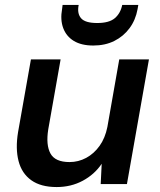

<svg xmlns="http://www.w3.org/2000/svg" viewBox="-20 -744 645 776"><path d="M209 12Q145 12 106.5 -15.5Q68 -43 55 -93Q42 -143 53 -210L105 -504H225L175 -221Q165 -158 184 -123.5Q203 -89 261 -89Q297 -89 328.5 -106Q360 -123 382.5 -154.5Q405 -186 414 -231L462 -504H582L493 0H387L391 -82Q362 -39 314.5 -13.5Q267 12 209 12ZM357 -560Q309 -560 278.5 -578.5Q248 -597 235.5 -630.5Q223 -664 231 -708L233 -724H298Q291 -690 307.5 -670.5Q324 -651 373 -651Q421 -651 444 -670.5Q467 -690 474 -724H539L536 -707Q528 -663 503.5 -630Q479 -597 442 -578.5Q405 -560 357 -560Z"/></svg>

Font: DM Sans SemiBold
Style: Italic
Weight: 600
Italic angle: -10°
Designer: Colophon Foundry, Jonny Pinhorn
Foundry: Colophon Foundry
Version: Version 4.004;gftools[0.9.30]